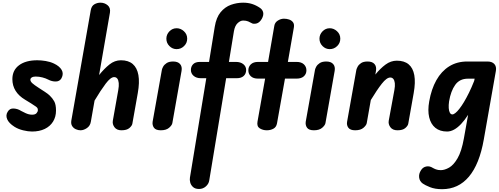

<svg xmlns="http://www.w3.org/2000/svg" viewBox="-20 -948 3629 1397"><path d="M213 9Q184 9 148.2 0.2Q112.5 -8.5 85.5 -25.5Q44 -52 32 -81Q20 -110 36 -135Q50.5 -160.5 80.2 -158.5Q110 -156.5 133.5 -141Q142.5 -136 166.2 -124.8Q190 -113.5 214 -113.5Q236 -113.5 245.8 -124.5Q255.5 -135.5 255.5 -146.5Q255.5 -155 253 -160.2Q250.5 -165.5 242 -172Q228 -182 207 -195.2Q186 -208.5 162.5 -222.5Q117 -249.5 93.5 -287.2Q70 -325 70 -372Q70 -437 118.5 -473.2Q167 -509.5 251.5 -509.5Q280.5 -509.5 313 -504Q345.5 -498.5 373 -485.5Q413 -466.5 428.8 -439Q444.5 -411.5 427.5 -379Q414.5 -355.5 386.2 -355Q358 -354.5 330.5 -369Q313.5 -378 289.2 -384.5Q265 -391 239.5 -391Q221.5 -391 211.2 -384.5Q201 -378 201 -368Q201 -355.5 215.2 -342.5Q229.5 -329.5 261.5 -309Q283 -295 306.5 -279.8Q330 -264.5 342 -252.5Q361.5 -234 374.5 -210.8Q387.5 -187.5 387.5 -143.5Q387.5 -98 366.2 -63.5Q345 -29 305.8 -10Q266.5 9 213 9Z M565.5 0Q549.5 0 532.2 -7.5Q515 -15 505 -30.8Q495 -46.5 499 -71L640.5 -874.5Q646 -904.5 666.5 -916.5Q687 -928.5 710.5 -928.5Q741 -928.5 763.2 -909.8Q785.5 -891 780 -856.5L701 -402Q738 -448 776.2 -478.8Q814.5 -509.5 860 -509.5Q914 -509.5 945.8 -482.2Q977.5 -455 987 -402Q996.5 -349 982.5 -270.5L943 -48Q940.5 -33 921.5 -16.5Q902.5 0 863.5 0Q829.5 0 813 -22.2Q796.5 -44.5 801 -70L840.5 -292.5Q846 -322.5 844 -343.8Q842 -365 833.5 -376Q825 -387 810.5 -387Q785 -387 749 -339.2Q713 -291.5 668 -216L641 -62.5Q636 -32 612.2 -16Q588.5 0 565.5 0Z M1150 0Q1113.5 0 1100.2 -18.5Q1087 -37 1090.5 -62.5L1158 -440.5Q1159.5 -449 1167.2 -463.2Q1175 -477.5 1192.5 -489Q1210 -500.5 1240 -500.5Q1274 -500.5 1290.2 -482Q1306.5 -463.5 1301 -432L1234 -52.5Q1231.5 -37 1210.5 -18.5Q1189.5 0 1150 0ZM1265 -590.5Q1235 -590.5 1212.8 -612.8Q1190.5 -635 1190.5 -666.5Q1190.5 -697 1212.5 -719.8Q1234.5 -742.5 1265 -742.5Q1294.5 -742.5 1318.2 -720.8Q1342 -699 1342 -666.5Q1342 -635 1319.2 -612.8Q1296.5 -590.5 1265 -590.5Z M1428 427Q1400.5 427 1385 413.2Q1369.5 399.5 1364.2 380.2Q1359 361 1362 344L1481 -379H1441Q1409 -379 1389 -396Q1369 -413 1369 -439Q1369 -464 1385.2 -480.8Q1401.5 -497.5 1434 -497.5H1501L1542.5 -753Q1553.5 -821 1585.2 -859.2Q1617 -897.5 1660.2 -913Q1703.5 -928.5 1749 -928.5Q1784.5 -928.5 1813.8 -919.2Q1843 -910 1871 -891Q1890 -878.5 1894.8 -858Q1899.5 -837.5 1885 -811Q1868 -782 1845.2 -776.8Q1822.5 -771.5 1809.5 -780.5Q1800.5 -786 1785.8 -792.2Q1771 -798.5 1749 -798.5Q1729.5 -798.5 1709.2 -779.8Q1689 -761 1682 -720.5L1645.5 -497.5H1696.5Q1730.5 -497.5 1750.8 -480.8Q1771 -464 1771 -439Q1771 -411.5 1753 -395.2Q1735 -379 1703.5 -379H1625.5L1502.5 364.5Q1499 389.5 1478 408.2Q1457 427 1428 427Z M1921 0Q1893 0 1870.2 -14Q1847.5 -28 1853.5 -62.5L1909 -376H1857.5Q1823.5 -376 1805.2 -393Q1787 -410 1787 -436Q1787 -462.5 1805.2 -480Q1823.5 -497.5 1857.5 -497.5H1930.5L1976 -760.5Q1980 -784.5 2001.5 -798.2Q2023 -812 2046 -812Q2065.5 -812 2083.5 -806Q2101.5 -800 2112 -786Q2122.5 -772 2118 -747L2074.5 -497.5H2138Q2172.5 -497.5 2191 -480Q2209.5 -462.5 2209.5 -436Q2209.5 -410 2191 -393Q2172.5 -376 2138 -376H2053.5L1995.5 -50.5Q1990.5 -23 1969.2 -11.5Q1948 0 1921 0Z M2264 0Q2227.5 0 2214.2 -18.5Q2201 -37 2204.5 -62.5L2272 -440.5Q2273.5 -449 2281.2 -463.2Q2289 -477.5 2306.5 -489Q2324 -500.5 2354 -500.5Q2388 -500.5 2404.2 -482Q2420.5 -463.5 2415 -432L2348 -52.5Q2345.5 -37 2324.5 -18.5Q2303.5 0 2264 0ZM2379 -590.5Q2349 -590.5 2326.8 -612.8Q2304.5 -635 2304.5 -666.5Q2304.5 -697 2326.5 -719.8Q2348.5 -742.5 2379 -742.5Q2408.5 -742.5 2432.2 -720.8Q2456 -699 2456 -666.5Q2456 -635 2433.2 -612.8Q2410.5 -590.5 2379 -590.5Z M2564.5 0Q2528.5 0 2514.8 -18.5Q2501 -37 2505.5 -62.5L2573 -440.5Q2575 -449 2582.5 -463.2Q2590 -477.5 2607.2 -489Q2624.5 -500.5 2654.5 -500.5Q2689 -500.5 2705 -482Q2721 -463.5 2715.5 -432L2711 -405.5Q2747 -450 2785.2 -478.2Q2823.5 -506.5 2867.5 -506.5Q2921.5 -506.5 2953.2 -480Q2985 -453.5 2994.5 -401.2Q3004 -349 2990 -270.5L2950.5 -48Q2948 -33 2929.2 -16.5Q2910.5 0 2872 0Q2837 0 2820.5 -22.2Q2804 -44.5 2808.5 -70L2849.5 -292.5Q2855 -322.5 2852.8 -342.8Q2850.5 -363 2842 -373.5Q2833.5 -384 2819.5 -384Q2793.5 -384 2758 -338.8Q2722.5 -293.5 2678 -220L2648.5 -52.5Q2646 -37 2625 -18.5Q2604 0 2564.5 0Z M3196.5 428.5Q3145 428.5 3108.5 413.8Q3072 399 3056 387.5Q3033.5 371.5 3029.8 344.2Q3026 317 3043 291Q3056.5 268.5 3081 263.5Q3105.5 258.5 3128 273Q3137 278.5 3151.8 284.2Q3166.5 290 3187.5 290Q3215 290 3247.8 271.5Q3280.5 253 3309.5 203Q3338.5 153 3355.5 58L3386 -112.5Q3361 -73.5 3335.2 -46.2Q3309.5 -19 3284 -5Q3258.5 9 3233 9Q3180.5 9 3147.5 -18Q3114.5 -45 3102.8 -94.5Q3091 -144 3103 -210.5Q3118.5 -299.5 3155 -364.5Q3191.5 -429.5 3248 -465Q3304.5 -500.5 3379.5 -500.5H3526.5Q3560.5 -500.5 3577 -482Q3593.5 -463.5 3588 -432L3500 67.5Q3468.5 246.5 3391.8 337.5Q3315 428.5 3196.5 428.5ZM3271.5 -115.5Q3280.5 -115.5 3293.5 -125.8Q3306.5 -136 3322.2 -156Q3338 -176 3355.8 -205.5Q3373.5 -235 3392.5 -273.5Q3411.5 -312 3430 -359L3433.5 -375.5H3383.5Q3324.5 -375.5 3292.2 -330.5Q3260 -285.5 3247.5 -210.5Q3243.5 -183 3245 -161.5Q3246.5 -140 3253.2 -127.8Q3260 -115.5 3271.5 -115.5Z"/></svg>

Font: Edu AU VIC WA NT Hand
Style: Bold
Weight: 700
Version: Version 1.001